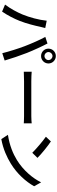

<svg xmlns="http://www.w3.org/2000/svg" viewBox="1030 -1892 889 2990"><g transform="rotate(90 1475.0 -397.5)"><path d="M791 -707C791 -741 819 -770 853 -770C887 -770 916 -741 916 -707C916 -673 887 -645 853 -645C819 -645 791 -673 791 -707ZM738 -707C738 -643 789 -592 853 -592C917 -592 969 -643 969 -707C969 -770 917 -822 853 -822C789 -822 738 -770 738 -707ZM207 -305C172 -220 115 -114 52 -31L161 15C215 -63 272 -171 308 -264C347 -363 383 -506 396 -572C401 -594 410 -632 417 -657L303 -680C291 -560 251 -412 207 -305ZM700 -336C740 -229 782 -97 809 12L923 -25C896 -119 843 -275 805 -371C765 -472 698 -617 658 -692L555 -658C598 -583 660 -440 700 -336Z M1098 -323C1131 -325 1190 -327 1246 -327H1790C1834 -327 1879 -324 1901 -323V-446C1877 -444 1838 -440 1789 -440H1246C1192 -440 1130 -443 1098 -446Z M2183 -745 2110 -667C2184 -616 2308 -508 2360 -455L2439 -536C2383 -594 2254 -698 2183 -745ZM2080 -76 2147 27C2302 -1 2429 -60 2530 -122C2686 -218 2809 -355 2881 -484L2820 -593C2759 -465 2634 -315 2473 -216C2377 -157 2247 -101 2080 -76Z"/></g></svg>

Font: Source Han Sans KR Medium
Style: Regular
Weight: 500
Designer: Ryoko NISHIZUKA (kana & ideographs); Paul D. Hunt (Latin, Greek & Cyrillic); Wenlong ZHANG (bopomofo); Sandoll Communica
Foundry: Adobe Systems Incorporated
Version: Version 1.001;PS 1.001;hotconv 1.0.78;makeotf.lib2.5.61930